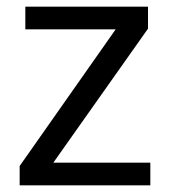

<svg xmlns="http://www.w3.org/2000/svg" viewBox="-20 -556 510 576"><path d="M431 0H39V-58L327 -468H56V-536H424V-470L140 -68H431Z"/></svg>

Font: TSCustom
Style: Regular
Weight: 400
Designer: Monotype Design Team
Foundry: Monotype Imaging Inc.
Version: Version 2.004; ttfautohint (v1.8.3) -l 8 -r 50 -G 200 -x 14 